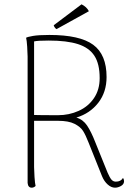

<svg xmlns="http://www.w3.org/2000/svg" viewBox="-20 -862 612 890"><path d="M555 -22Q555 -8 541 0Q527 8 513 8Q496 8 479.5 -6.5Q463 -21 453 -45L391 -200Q377 -236 365 -255Q353 -274 325.5 -288Q298 -302 249 -302H138V-87Q138 -72 140 -41.5Q142 -11 145 0Q137 8 127 8Q110 8 108 -14V-600Q108 -615 106 -645.5Q104 -676 101 -687Q107 -691 133 -695.5Q159 -700 209 -700Q350 -700 412 -654.5Q474 -609 474 -505Q474 -435 435.5 -385.5Q397 -336 334 -317Q365 -308 384 -279.5Q403 -251 422 -202L479 -61Q489 -38 497 -29Q505 -20 517 -20Q540 -20 550 -37Q555 -31 555 -22ZM249 -328Q300 -328 344.5 -348Q389 -368 415.5 -407Q442 -446 442 -500Q442 -566 417.5 -603.5Q393 -641 341.5 -657.5Q290 -674 206 -674Q154 -674 138 -670V-329Q166 -328 249 -328ZM242 -727Q238 -729 234 -734.5Q230 -740 229 -745L358 -842Q382 -830 392 -810Z"/></svg>

Font: Arima Madurai Thin
Style: Regular
Weight: 250
Designer: Joana Correia and Natanael Gama
Foundry: NDISCOVER
Version: Version 1.019; ttfautohint (v1.5) -l 7 -r 28 -G 50 -x 13 -D 